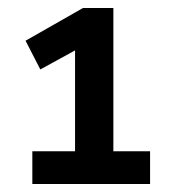

<svg xmlns="http://www.w3.org/2000/svg" viewBox="-20 -725 430 481"><path d="M61 -264V-346H168V-616L205 -619L81 -551L44 -623L188 -705H264V-346H356V-264Z"/></svg>

Font: Nunito Sans 10pt SemiCondensed
Style: Bold
Weight: 700
Width: 4
Designer: Vernon Adams
Foundry: Vernon Adams
Version: Version 3.101;gftools[0.9.27]